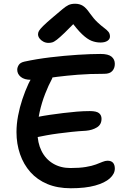

<svg xmlns="http://www.w3.org/2000/svg" viewBox="-20 -998 679 1025"><path d="M358 7Q287 7 233 -15.5Q179 -38 142.5 -79Q106 -120 87 -175Q68 -230 68 -293Q68 -335 76.5 -380Q85 -425 99.5 -468.5Q114 -512 132 -551Q148 -585 170.5 -607.5Q193 -630 223 -630Q238 -630 248.5 -624.5Q259 -619 262 -608Q265 -597 258 -578Q239 -543 221 -497Q203 -451 191.5 -399.5Q180 -348 180 -293Q180 -236 201.5 -192.5Q223 -149 263 -125Q303 -101 356 -101Q404 -101 437.5 -106.5Q471 -112 492 -120Q513 -128 527.5 -134Q542 -140 554 -140Q574 -140 583.5 -129Q593 -118 593 -98Q593 -70 566.5 -46Q540 -22 488 -7.5Q436 7 358 7ZM174 -265Q152 -260 139.5 -266.5Q127 -273 121.5 -287Q116 -301 116 -316Q116 -337 134 -353Q152 -369 182 -374Q212 -380 246.5 -385Q281 -390 317.5 -394.5Q354 -399 390 -402Q426 -405 460 -405Q495 -405 508.5 -394Q522 -383 522 -364Q522 -333 497.5 -318Q473 -303 439 -300Q400 -298 363 -294Q326 -290 291.5 -285.5Q257 -281 227.5 -275.5Q198 -270 174 -265ZM145 -572Q110 -572 91 -587.5Q72 -603 72 -626Q72 -638 80 -651Q88 -664 110 -669Q174 -683 249 -692Q324 -701 395 -705.5Q466 -710 517 -710Q558 -710 575.5 -695.5Q593 -681 593 -657Q593 -634 579.5 -619Q566 -604 537 -604Q457 -604 395 -599Q333 -594 286 -588Q239 -582 204.5 -577Q170 -572 145 -572ZM239 -769Q224 -769 211 -776Q198 -783 190.5 -793.5Q183 -804 183 -815Q183 -824 188 -833Q193 -842 210.5 -859.5Q228 -877 266 -909Q296 -934 313.5 -949Q331 -964 345.5 -971Q360 -978 381 -978Q405 -978 422.5 -967Q440 -956 459 -928Q481 -897 501 -878.5Q521 -860 536 -849Q551 -838 559 -828Q567 -818 567 -803Q567 -789 553.5 -780Q540 -771 516 -771Q492 -771 469 -780Q446 -789 418.5 -815Q391 -841 354 -892L393 -891Q351 -848 325 -823Q299 -798 283.5 -786Q268 -774 258 -771.5Q248 -769 239 -769Z"/></svg>

Font: Shantell Sans Medium
Style: Regular
Weight: 500
Designer: Stephen Nixon, Anya Danilova, Shantell Martin
Foundry: Arrow Type
Version: Version 1.011;[c5ecc13dd]